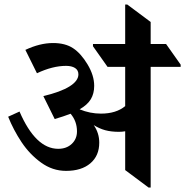

<svg xmlns="http://www.w3.org/2000/svg" viewBox="-20 -817 820 850"><path d="M779.8 -521H647V13.2H637.7L534.2 -64V-235.8Q520.5 -233.4 506.3 -233.4Q472.2 -233.4 446 -240.5Q419.9 -247.6 395 -263.2Q419.4 -228 419.4 -185.5Q419.4 -127.4 380.1 -94Q340.8 -60.5 272.5 -60.5Q212.4 -60.5 161.9 -97.2Q111.3 -133.8 75.4 -187.7Q39.6 -241.7 16.1 -300.3L66.4 -323.2Q137.7 -158.2 237.8 -158.2Q274.4 -158.2 297.6 -179.9Q320.8 -201.7 320.8 -235.4Q320.8 -280.3 292.5 -313.5Q262.2 -301.8 222.2 -290L171.9 -391.6Q248 -409.7 287.6 -434.3Q327.1 -459 327.1 -487.8Q327.1 -506.3 312.3 -515.9Q297.4 -525.4 272.5 -525.4Q212.9 -525.4 143.6 -492.7L92.3 -596.2Q156.7 -626.5 214.8 -626.5Q269 -626.5 303.7 -603.5Q338.4 -580.6 367.7 -531.7Q397 -482.9 397 -437Q397 -402.8 382.1 -377.9Q367.2 -353 332.5 -333Q378.4 -314 426.8 -314Q494.1 -314 534.2 -347.2V-521H456.1L391.6 -612.3V-622.1H534.2V-796.9H543.5L647 -719.7V-622.1H715.3L779.8 -530.8Z"/></svg>

Font: Noto Serif Devanagari
Style: Bold
Weight: 700
Designer: Monotype Design Team
Foundry: Monotype Imaging Inc.
Version: Version 1.01